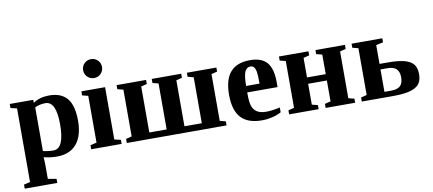

<svg xmlns="http://www.w3.org/2000/svg" viewBox="-77 -990 3382 1500"><g transform="rotate(-10 1613.5 -240.5)"><path d="M199.7 -435.5Q252 -471.2 326.7 -471.2Q422.4 -471.2 469 -415Q515.6 -358.9 515.6 -237.8Q515.6 -117.7 461.4 -54Q407.2 9.8 305.7 9.8Q253.9 9.8 201.2 -3.4Q204.1 28.8 204.1 68.8V168.9L271.5 180.7V212.9H13.2V180.7L63 168.9V-415L12.7 -426.8V-459H198.7ZM372.6 -234.4Q372.6 -417 287.6 -417Q242.2 -417 204.1 -398.4V-52.2Q243.7 -42 286.6 -42Q372.6 -42 372.6 -234.4Z M769 -43.9 819.3 -32.2V0H578.1V-32.2L627.9 -43.9V-415L581.1 -426.8V-459H769ZM623 -619.1Q623 -650.9 645.3 -672.4Q667.5 -693.8 698.2 -693.8Q729.5 -693.8 751.2 -672.1Q772.9 -650.4 772.9 -619.1Q772.9 -588.4 751.5 -566.2Q730 -543.9 698.2 -543.9Q667 -543.9 645 -565.7Q623 -587.4 623 -619.1Z M1047.9 -50.3H1185.5V-415L1139.2 -426.8V-459H1373V-426.8L1326.7 -415V-50.3H1464.4V-415L1418 -426.8V-459H1651.9V-426.8L1605.5 -415V-43.9L1651.9 -32.2V0H860.4V-32.2L906.7 -43.9V-415L860.4 -426.8V-459H1094.2V-426.8L1047.9 -415Z M1919.4 -470.2Q2012.7 -470.2 2054.4 -420.4Q2096.2 -370.6 2096.2 -265.6V-225.6H1855.5V-217.8Q1855.5 -145 1867.2 -114.3Q1878.9 -83.5 1905.3 -67.4Q1931.6 -51.3 1977.5 -51.3Q2020.5 -51.3 2085.9 -65.4V-27.8Q2059.1 -11.7 2016.4 -1.2Q1973.6 9.3 1933.1 9.3Q1820.3 9.3 1766.4 -49.6Q1712.4 -108.4 1712.4 -231.9Q1712.4 -352.1 1763.9 -411.1Q1815.4 -470.2 1919.4 -470.2ZM1914.1 -420.9Q1884.8 -420.9 1870.4 -389.2Q1856 -357.4 1856 -276.9H1962.4Q1962.4 -342.3 1958 -368.9Q1953.6 -395.5 1943.1 -408.2Q1932.6 -420.9 1914.1 -420.9Z M2484.4 -209.5H2335.9V-43.9L2382.3 -32.2V0H2148.4V-32.2L2194.8 -43.9V-415L2148.4 -426.8V-459H2382.3V-426.8L2335.9 -415V-259.8H2484.4V-415L2438 -426.8V-459H2671.9V-426.8L2625.5 -415V-43.9L2671.9 -32.2V0H2438V-32.2L2484.4 -43.9Z M3060.5 -133.3Q3060.5 -221.7 2969.2 -221.7H2912.1V-43.9H2965.3Q3013.7 -43.9 3037.1 -64.5Q3060.5 -85 3060.5 -133.3ZM2912.1 -415V-265.6H2977.5Q3060.1 -265.6 3108.6 -252.7Q3157.2 -239.7 3179.9 -211.9Q3202.6 -184.1 3202.6 -132.8Q3202.6 -82.5 3179.2 -54.4Q3155.8 -26.4 3106.2 -13.2Q3056.6 0 2974.1 0H2724.6V-32.2L2771 -43.9V-415L2724.6 -426.8V-459H2968.3V-426.8Z"/></g></svg>

Font: Liberation Serif
Style: Bold
Weight: 700
Designer: Steve Matteson
Foundry: Ascender Corporation
Version: Version 2.1.5